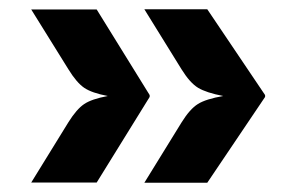

<svg xmlns="http://www.w3.org/2000/svg" viewBox="-20 -484 640 415"><path d="M47.5 -89.5 128 -220Q145.5 -248 161.8 -259Q178 -270 213 -276.5Q178.5 -283 162 -294.2Q145.5 -305.5 128 -334L47.5 -463.5H189L303.5 -278.5V-274.5L189 -89.5ZM292 -89 372.5 -219.5Q390.5 -248.5 407.8 -259.2Q425 -270 462.5 -276.5Q426 -283.5 408.2 -294.2Q390.5 -305 372.5 -334L292 -464H428L553 -278.5V-274.5L428 -89Z"/></svg>

Font: Spline Sans Mono
Style: Regular
Weight: 400
Monospace: yes
Designer: Eben Sorkin, Mirko Velimirovic
Foundry: Sorkin Type
Version: Version 1.004